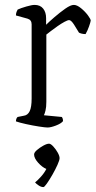

<svg xmlns="http://www.w3.org/2000/svg" viewBox="-20 -520 390 783"><path d="M174 0Q165 0 139 -4Q113 -8 86 -14Q59 -20 45 -25Q45 -31 47 -36Q49 -41 52 -43L77 -48Q93 -50 101 -66.5Q109 -83 109 -118V-421Q109 -439 92 -444L45 -457Q45 -465 47.5 -471.5Q50 -478 52 -481Q65 -487 87.5 -493.5Q110 -500 121 -500Q144 -500 156 -485Q168 -470 168 -446V-419Q180 -431 202 -450Q224 -469 246 -484.5Q268 -500 281 -500Q294 -500 310.5 -486.5Q327 -473 338.5 -457.5Q350 -442 350 -436Q349 -429 343 -412Q337 -395 329 -381Q320 -381 312.5 -383Q305 -385 302 -387Q294 -401 282 -419.5Q270 -438 262 -438Q256 -438 243 -431Q230 -424 215 -413.5Q200 -403 187 -393Q174 -383 169 -379V-105Q169 -83 165.5 -69Q162 -55 159 -50L232 -43Q234 -41 235.5 -36.5Q237 -32 237 -26Q229 -16 208 -8Q187 0 174 0ZM157 243Q148 243 138 236.5Q128 230 123 224Q134 215 147.5 200Q161 185 169 169Q152 162 135.5 143.5Q119 125 119 110Q119 102 130.5 92Q142 82 156.5 74Q171 66 180 66Q187 66 197.5 77.5Q208 89 215.5 102.5Q223 116 223 125Q223 133 214.5 152Q206 171 194 192Q182 213 171.5 228Q161 243 157 243Z"/></svg>

Font: Texturina 72pt ExtraLight
Style: Regular
Weight: 200
Designer: Guillermo Torres Carreño
Foundry: Omnibus-Type
Version: Version 1.002; ttfautohint (v1.8.3)